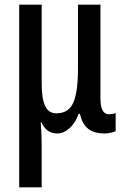

<svg xmlns="http://www.w3.org/2000/svg" viewBox="-20 -560 529 820"><path d="M62 240V-540H158V-203Q158 -140 172.5 -108Q187 -76 221 -76Q273 -76 293 -121.5Q313 -167 313 -265V-540H409V-140Q409 -72 445 -72Q460 -72 474 -77V0Q468 4 453 7Q438 10 427 10Q382 10 357 -9.5Q332 -29 321 -74H316Q302 -35 277 -12.5Q252 10 224 10Q178 10 157 -38H154Q156 -11 157 14.5Q158 40 158 63V240Z"/></svg>

Font: Noto Sans ExtraCondensed Medium
Style: Regular
Weight: 500
Width: 2
Designer: Monotype Design Team
Foundry: Monotype Imaging Inc.
Version: Version 2.013; ttfautohint (v1.8.4.7-5d5b)